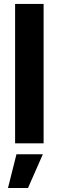

<svg xmlns="http://www.w3.org/2000/svg" viewBox="-20 -727 297 974"><path d="M201.2 0H56.6V-707H201.2ZM63.5 55.7H197.3L122.1 226.6H20.5Z"/></svg>

Font: Pretendard Std
Style: Bold
Weight: 700
Designer: Base glyphs from Inter by Rasmus Andersson; Hangeul glyphs from Noto Sans CJK(Source Han Sans) by Jang Soo-young and Kan
Foundry: Kil Hyung-jin
Version: Version 1.309